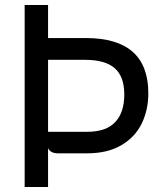

<svg xmlns="http://www.w3.org/2000/svg" viewBox="-20 -747 640 767"><path d="M572.5 -374.5Q572.5 -307.5 546 -253.2Q519.5 -199 464.5 -166.8Q409.5 -134.5 328 -134.5H211Q195 -134.5 184.5 -141Q174 -147.5 172 -157V0H78.5V-727H172V-595H323Q572.5 -595 572.5 -374.5ZM328.5 -220.5Q403.5 -220.5 440 -259Q476.5 -297.5 476.5 -369.5Q476.5 -441.5 438 -474.8Q399.5 -508 320 -508H172V-220.5Z"/></svg>

Font: SplineSansMono30
Style: Regular
Weight: 400
Designer: Eben Sorkin, Mirko Velimirovic
Foundry: Sorkin Type
Version: Version 1.000